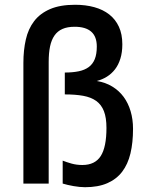

<svg xmlns="http://www.w3.org/2000/svg" viewBox="-20 -762 623 797"><path d="M77.1 0V-501Q77.1 -553.7 87.2 -597.9Q97.2 -642.1 121.6 -674.1Q146 -706.1 187.5 -724.1Q229 -742.2 292 -742.2Q335.4 -742.2 371.6 -732.2Q407.7 -722.2 433.6 -701.9Q459.5 -681.6 473.6 -650.9Q487.8 -620.1 487.8 -578.1Q487.8 -544.4 479.7 -518.6Q471.7 -492.7 457.3 -474.1Q442.9 -455.6 423.6 -443.6Q404.3 -431.6 381.8 -425.8Q418 -419.9 446 -402.8Q474.1 -385.7 493.2 -359.9Q512.2 -334 522.2 -300.3Q532.2 -266.6 532.2 -227.1Q532.2 -169.9 521.5 -125Q510.7 -80.1 487.1 -49.1Q463.4 -18.1 425.3 -1.5Q387.2 15.1 333 15.1Q322.8 15.1 310.3 13.9Q297.9 12.7 285.4 10.5Q272.9 8.3 261.2 5.6Q249.5 2.9 240.2 0V-95.2Q255.9 -88.9 276.9 -83Q297.9 -77.1 321.8 -77.1Q374.5 -77.1 398.2 -114.3Q421.9 -151.4 421.9 -231Q421.9 -273.4 411.4 -300.5Q400.9 -327.6 379.4 -343Q357.9 -358.4 325.4 -364.3Q293 -370.1 249 -370.1V-460.9Q281.7 -460.9 306.6 -466.1Q331.5 -471.2 348.4 -483.6Q365.2 -496.1 373.5 -516.8Q381.8 -537.6 381.8 -568.8Q381.8 -610.4 358.6 -630.6Q335.4 -650.9 290 -650.9Q259.8 -650.9 239.3 -641.8Q218.8 -632.8 206.1 -614.5Q193.4 -596.2 187.7 -568.8Q182.1 -541.5 182.1 -504.9V0Z"/></svg>

Font: Clear Sans Medium
Style: Regular
Weight: 500
Foundry: Intel Corporation
Version: Version 1.00